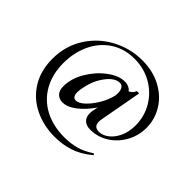

<svg xmlns="http://www.w3.org/2000/svg" viewBox="-135 -697 996 996"><g transform="rotate(45 363.0 -198.5)"><path d="M66 -175Q66 -269 112.5 -343Q159 -417 236.5 -458.5Q314 -500 402 -500Q480 -500 540 -468Q600 -436 632.5 -382.5Q665 -329 665 -267Q665 -210 638 -161Q611 -112 565 -83Q519 -54 465 -54Q435 -54 419 -69.5Q403 -85 403 -113Q403 -129 407 -144L426 -232L455 -245Q420 -162 365 -107Q310 -52 263 -52Q239 -52 223 -67.5Q207 -83 207 -115Q207 -172 240.5 -228.5Q274 -285 323 -321.5Q372 -358 416 -358Q438 -358 455 -346Q472 -334 475 -309L445 -328Q459 -330 474.5 -341Q490 -352 493 -365Q495 -367 501 -367Q513 -367 511 -364L470 -140Q467 -127 467 -115Q467 -78 505 -78Q530 -78 555.5 -96.5Q581 -115 598.5 -151Q616 -187 616 -236Q616 -302 583.5 -357Q551 -412 494.5 -444.5Q438 -477 368 -477Q292 -477 236 -439.5Q180 -402 151 -339Q122 -276 122 -200Q122 -119 156 -58Q190 3 252.5 36Q315 69 397 69Q444 69 482.5 58.5Q521 48 564 20H565Q567 20 569.5 23.5Q572 27 570 28Q518 71 467 87Q416 103 362 103Q279 103 211.5 70Q144 37 105 -26Q66 -89 66 -175ZM432 -273Q433 -279 433 -290Q433 -310 425 -322.5Q417 -335 403 -335Q366 -335 331.5 -289.5Q297 -244 285 -183Q280 -161 280 -145Q280 -108 305 -108Q326 -108 352.5 -133Q379 -158 401.5 -196.5Q424 -235 432 -273Z"/></g></svg>

Font: Cormorant Garamond SemiBold
Style: Italic
Weight: 600
Italic angle: -10°
Designer: Christian Thalmann (Catharsis Fonts)
Foundry: Catharsis Fonts
Version: Version 4.000